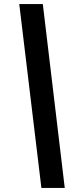

<svg xmlns="http://www.w3.org/2000/svg" viewBox="-20 -830 380 937"><path d="M182 87 74 -810H189L296 87Z"/></svg>

Font: Bitter Pro ExtraBold
Style: Italic
Weight: 800
Italic angle: -9°
Designer: Sol Matas, and Bitter project Authors
Foundry: Sol Matas
Version: Version 1.010